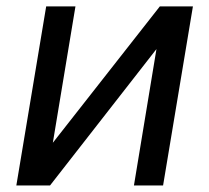

<svg xmlns="http://www.w3.org/2000/svg" viewBox="-20 -565 638 585"><path d="M141 -130 209.9 -545.5H120.7L29.8 0H132.5L456.7 -415.5L388.1 0H476.9L567.8 -545.5H467Z"/></svg>

Font: Margiela Sans Text
Style: Italic
Weight: 400
Italic angle: -9.39999°
Designer: Stefan Endress, Andreas Faust
Version: Version 1.100;FEAKit 1.0